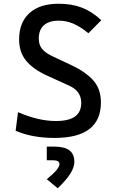

<svg xmlns="http://www.w3.org/2000/svg" viewBox="-20 -723 626 1020"><path d="M269 9.8Q210 9.8 158.4 0.2Q106.9 -9.3 63 -28.3L75.7 -127Q129.4 -104 179.4 -92Q229.5 -80.1 276.9 -80.1Q345.2 -80.1 378.4 -104Q411.6 -127.9 411.6 -176.8Q411.6 -238.8 348.1 -267.6L228 -322.3Q157.2 -354.5 119.4 -399.9Q81.5 -445.3 81.5 -512.7Q81.5 -603.5 136.2 -653.3Q190.9 -703.1 291 -703.1Q360.8 -703.1 414.6 -682.6Q468.3 -662.1 518.1 -615.7L449.7 -546.4Q406.7 -581.5 369.4 -597.4Q332 -613.3 291.5 -613.3Q241.2 -613.3 213.6 -589.1Q186 -564.9 186 -517.6Q186 -483.9 204.1 -462.6Q222.2 -441.4 257.3 -424.8L358.9 -377Q436 -340.8 476.1 -295.4Q516.1 -250 516.1 -178.7Q516.1 -84.5 454.8 -37.4Q393.6 9.8 269 9.8ZM286.6 277.3 228.5 229Q263.2 201.2 279.5 181.4Q295.9 161.6 295.9 147.5Q295.9 128.4 260.3 128.4H228.5V55.7H265.1Q321.8 55.7 348.4 75.4Q375 95.2 375 137.2Q375 165.5 353.5 199.7Q332 233.9 286.6 277.3Z"/></svg>

Font: Cascadia Code
Style: Regular
Weight: 400
Monospace: yes
Designer: Aaron Bell
Foundry: Saja Typeworks
Version: Version 2106.017